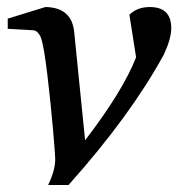

<svg xmlns="http://www.w3.org/2000/svg" viewBox="-20 -514 507 546"><path d="M467 -434Q467 -404 446 -359Q351 -185 175 12H117Q138 -32 137 -64Q137 -73 131 -143Q125 -213 115 -298.5Q105 -384 96 -408Q87 -428 73 -428L2 -432V-461L109 -494Q184 -493 191 -423L222 -115Q330 -256 367 -351L348 -472Q370 -494 406 -494Q467 -494 467 -434Z"/></svg>

Font: Veleka
Style: Italic
Weight: 400
Italic angle: -12°
Designer: Stefan Peev, Context Ltd, 2016; SIL International, 1997-2014.
Foundry: Stefan Peev, Context Ltd, 2016
Version: Version 1.000